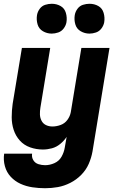

<svg xmlns="http://www.w3.org/2000/svg" viewBox="-29 -784 625 1017"><path d="M210 213Q244 213 277.5 207Q311 201 343.5 184.5Q376 168 401.5 142Q427 116 441 84Q455 52 461 18L551 -530H402L346 -190Q342 -168 328 -149Q314 -130 292 -122Q270 -114 249 -114Q230 -114 214.5 -121.5Q199 -129 191 -144.5Q183 -160 182.5 -178Q182 -196 185 -214L237 -530H87L38 -234Q33 -198 33 -163Q33 -128 43.5 -96Q54 -64 76 -39.5Q98 -15 130.5 -3.5Q163 8 198 8Q222 8 246 1.5Q270 -5 290 -21.5Q310 -38 324 -59L314 -2Q310 23 297 46Q284 69 259.5 80Q235 91 210 91Q192 91 174.5 85.5Q157 80 147.5 64.5Q138 49 141 30H-7Q-12 64 -3 96.5Q6 129 28 152.5Q50 176 79.5 189.5Q109 203 142.5 208Q176 213 210 213ZM445 -606Q462 -606 479.5 -612Q497 -618 508.5 -633.5Q520 -649 523 -666Q527 -691 520 -715.5Q513 -740 492 -752Q471 -764 445 -764Q428 -764 410.5 -758.5Q393 -753 381.5 -737.5Q370 -722 367 -704Q363 -679 370 -655Q377 -631 398.5 -618.5Q420 -606 445 -606ZM245 -606Q262 -606 279.5 -612Q297 -618 308.5 -633.5Q320 -649 323 -666Q327 -691 320 -715.5Q313 -740 292 -752Q271 -764 245 -764Q228 -764 210.5 -758.5Q193 -753 181.5 -737.5Q170 -722 167 -704Q163 -679 170 -655Q177 -631 198.5 -618.5Q220 -606 245 -606Z"/></svg>

Font: Iosevka Sparkle Heavy
Style: Italic
Weight: 900
Italic angle: -9°
Designer: Belleve Invis
Foundry: Belleve Invis
Version: Version 4.5.0; ttfautohint (v1.8.3)